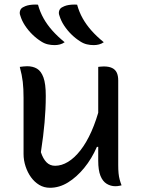

<svg xmlns="http://www.w3.org/2000/svg" viewBox="-20 -834 640 864"><path d="M102 -536Q128 -536 146.5 -525Q165 -514 175.5 -485.5Q186 -457 186 -403Q186 -371 184.5 -341.5Q183 -312 180.5 -282.5Q178 -253 174 -221Q170 -189 164 -149Q174 -119 189.5 -103.5Q205 -88 228 -88Q257 -88 286 -105.5Q315 -123 342 -157.5Q369 -192 391.5 -242.5Q414 -293 431 -359V-173H416Q393 -120 359 -78.5Q325 -37 286 -13Q247 11 205 11Q178 11 156.5 -2Q135 -15 119.5 -36.5Q104 -58 95 -85.5Q86 -113 86 -141Q86 -184 86 -226Q86 -268 86 -310.5Q86 -353 86 -394Q86 -435 82.5 -465.5Q79 -496 69 -533Q78 -534 85.5 -535Q93 -536 102 -536ZM447 -535Q470 -535 484.5 -528Q499 -521 505.5 -507Q512 -493 512 -472Q512 -405 512 -341Q512 -277 512 -215Q512 -153 512 -91Q512 -70 513.5 -54.5Q515 -39 518.5 -26Q522 -13 527 0Q523 1 518 2Q513 3 508.5 3.5Q504 4 499 4Q478 4 460 -7Q442 -18 432 -43Q422 -68 422 -111Q422 -183 422 -254.5Q422 -326 422 -396Q422 -466 422 -533Q427 -534 430.5 -534Q434 -534 438.5 -534.5Q443 -535 447 -535ZM151 -813Q160 -780 176 -751.5Q192 -723 215.5 -696.5Q239 -670 271 -644Q261 -637 249.5 -634Q238 -631 226 -631Q210 -631 195 -634.5Q180 -638 166 -647Q145 -660 126 -678.5Q107 -697 92.5 -719Q78 -741 71 -765Q67 -775 70.5 -786Q74 -797 85 -802Q94 -807 103.5 -809.5Q113 -812 125.5 -813Q138 -814 151 -813ZM327 -813Q336 -780 352 -751.5Q368 -723 391.5 -696.5Q415 -670 447 -644Q437 -637 425.5 -634Q414 -631 402 -631Q386 -631 371 -634.5Q356 -638 342 -647Q321 -660 302 -678.5Q283 -697 268.5 -719Q254 -741 247 -765Q243 -775 246.5 -786Q250 -797 261 -802Q270 -807 279.5 -809.5Q289 -812 301.5 -813Q314 -814 327 -813Z"/></svg>

Font: Recursive Casual
Style: Regular
Weight: 400
Version: Version 1.047